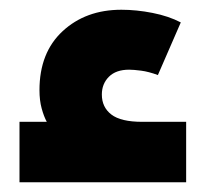

<svg xmlns="http://www.w3.org/2000/svg" viewBox="-20 -374 442 394"><path d="M20 0V-124H76Q70 -135 65.5 -151.5Q61 -168 61 -189Q61 -266 108.5 -310Q156 -354 229 -354Q260 -354 293 -347.5Q326 -341 351 -328L304 -220Q285 -227 269.5 -229Q254 -231 245 -231Q218 -231 203.5 -216.5Q189 -202 189 -180Q189 -154 208.5 -139Q228 -124 272 -124H362V0Z"/></svg>

Font: Readex Pro bold
Style: Bold
Weight: 700
Designer: Bonnie Shaver-Troup, Thomas Jockin
Foundry: Lexend
Version: Version 1.200; ttfautohint (v1.8.3)